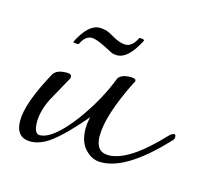

<svg xmlns="http://www.w3.org/2000/svg" viewBox="-51 -301 394 359"><g transform="rotate(15 146.0 -121.5)"><path d="M164 0Q150 -2 139 -14Q126 -28 126 -53Q126 -64 129 -76Q84 -23 59 -10Q45 -3 33 -3Q4 -3 4 -36Q4 -70 39 -134Q45 -145 65 -145Q77 -145 74 -136L53 -98Q43 -81 39 -67Q35 -53 35 -43Q35 -19 46 -19Q71 -19 109 -69Q142 -114 159 -159Q165 -168 183 -168Q193 -168 193 -163Q193 -161 191 -159Q155 -87 155 -47Q155 -16 180 -16Q219 -16 279 -80Q285 -86 289 -86Q292 -86 292 -81Q292 -76 288 -73Q215 5 164 0ZM143 -201Q139 -201 134.5 -203.5Q130 -206 120 -211Q102 -220 94 -220Q81 -220 73 -203Q73 -202 70 -202Q62 -202 62 -204Q81 -242 103 -242Q109 -242 115 -240.5Q121 -239 131 -233Q146 -224 157 -224Q170 -224 179 -242Q179 -243 181 -243Q189 -243 189 -240Q167 -197 143 -201Z"/></g></svg>

Font: Passions Conflict
Style: Regular
Weight: 400
Designer: Robert E. Leuschke
Foundry: Robert E. Leuschke
Version: Version 1.010; ttfautohint (v1.8.3)